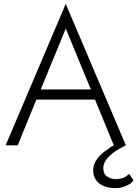

<svg xmlns="http://www.w3.org/2000/svg" viewBox="-20 -747 706 987"><path d="M140 -235H499L481 -287H158ZM9 0H71L176 -257L182 -269L318 -600L456 -266L461 -253L565 0H627L318 -727ZM666 180 644 147Q633 158 617 166Q595 174 577 174Q550 174 530 160Q511 147 511 116Q511 94 528 71Q543 52 572 31Q593 17 627 0L600 -19Q549 7 533 21Q500 42 480 69Q459 96 459 128Q459 157 472 176Q485 197 511 208Q536 220 574 220Q606 220 631 207Q655 197 666 180Z"/></svg>

Font: NM-font
Style: Light
Weight: 500
Designer: ""
Foundry: ""
Version: ""